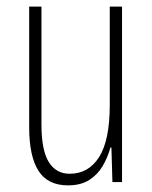

<svg xmlns="http://www.w3.org/2000/svg" viewBox="-20 -549 458 579"><path d="M348 -529V0H319L316 -104H313Q305 -75 290 -49Q275 -23 249.5 -6.5Q224 10 185 10Q124 10 96 -34Q68 -78 68 -165V-529H105V-174Q105 -96 127 -60.5Q149 -25 190 -25Q247 -25 279 -75.5Q311 -126 311 -233V-529Z"/></svg>

Font: Noto Sans Gurmukhi ExtraCondensed ExtraLight
Style: Regular
Weight: 200
Width: 2
Designer: Jelle Bosma - Monotype Design Team
Foundry: Monotype Imaging Inc.
Version: Version 2.004; ttfautohint (v1.8.4.7-5d5b)